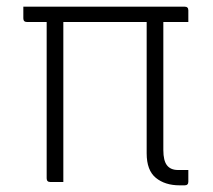

<svg xmlns="http://www.w3.org/2000/svg" viewBox="-20 -546 640 576"><path d="M50 -526H534Q545 -526 545 -515V-480H470V-96Q470 -64 481 -50Q492 -36 514 -36H545V-1Q545 10 534 10H519Q475 10 447.5 -12.5Q420 -35 420 -86V-480H170V0H131Q120 0 120 -11V-480H61Q50 -480 50 -491Z"/></svg>

Font: Recursive Sn Lnr St Lt
Style: Regular
Weight: 300
Version: Version 1.079;hotconv 1.0.112;makeotfexe 2.5.65598; ttfautoh